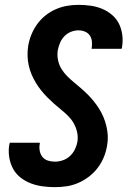

<svg xmlns="http://www.w3.org/2000/svg" viewBox="-20 -763 540 791"><path d="M206 8Q180 8 154.5 4.5Q129 1 106 -8Q83 -17 64 -32Q45 -47 33.5 -68.5Q22 -90 18 -115Q14 -140 18 -166Q19 -168 19.5 -170.5Q20 -173 20 -175H144Q144 -174 144 -173Q144 -172 144 -171Q141 -157 143.5 -142.5Q146 -128 154.5 -117Q163 -106 177 -101.5Q191 -97 206 -97Q222 -97 238.5 -102.5Q255 -108 268 -120Q281 -132 288.5 -147.5Q296 -163 299 -179Q302 -200 297.5 -219.5Q293 -239 283.5 -255.5Q274 -272 260.5 -285.5Q247 -299 232 -311Q217 -323 203 -335.5Q189 -348 175.5 -361.5Q162 -375 150 -390Q138 -405 128 -421.5Q118 -438 110.5 -455.5Q103 -473 98.5 -493Q94 -513 93.5 -533Q93 -553 96 -573Q100 -597 109 -619.5Q118 -642 132.5 -662.5Q147 -683 167 -699Q187 -715 210 -725Q233 -735 256.5 -739Q280 -743 303 -743Q329 -743 353.5 -739.5Q378 -736 400 -727Q422 -718 440.5 -702.5Q459 -687 469.5 -666.5Q480 -646 483.5 -621Q487 -596 483 -571Q483 -569 482.5 -567Q482 -565 481 -562H357Q357 -563 357.5 -564Q358 -565 358 -566Q360 -579 358.5 -593Q357 -607 349.5 -617.5Q342 -628 329.5 -633Q317 -638 303 -638Q288 -638 272.5 -632Q257 -626 245.5 -614Q234 -602 227.5 -587Q221 -572 218 -556Q215 -535 219 -515.5Q223 -496 233 -479.5Q243 -463 256.5 -449.5Q270 -436 284.5 -424Q299 -412 313.5 -399.5Q328 -387 341.5 -373.5Q355 -360 367 -345Q379 -330 389 -314Q399 -298 406.5 -280Q414 -262 418.5 -242.5Q423 -223 424 -203Q425 -183 421 -162Q417 -138 407.5 -115Q398 -92 382.5 -71.5Q367 -51 346 -35Q325 -19 301.5 -9Q278 1 254 4.5Q230 8 206 8Z"/></svg>

Font: Iosevka Curly XBdObl
Style: Regular
Weight: 800
Italic angle: -9°
Monospace: yes
Designer: Belleve Invis
Foundry: Belleve Invis
Version: Version 11.1.0; ttfautohint (v1.8.3)